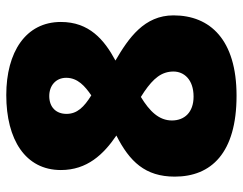

<svg xmlns="http://www.w3.org/2000/svg" viewBox="-101 -663 774 612"><g transform="rotate(-90 286.0 -357.0)"><path d="M289 -724C147 -724 50 -663 50 -550C50 -466 100 -414 160 -373C77 -331 29 -281 29 -187C29 -71 104 10 287 10C465 10 543 -74 543 -191C543 -284 471 -334 399 -376C466 -412 522 -460 522 -550C522 -662 426 -724 289 -724ZM286 -587C319 -587 344 -566 344 -533C344 -496 317 -473 288 -453C251 -476 229 -498 229 -532C229 -565 250 -587 286 -587ZM208 -196C208 -237 237 -267 283 -295L300 -284C342 -255 364 -229 364 -191C364 -158 339 -127 284 -127C234 -127 208 -156 208 -196Z"/></g></svg>

Font: Noto Sans Sinhala UI Black
Style: Regular
Weight: 900
Designer: Jelle Bosma - Monotype Design Team
Foundry: Monotype Imaging Inc.
Version: Version 2.006